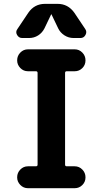

<svg xmlns="http://www.w3.org/2000/svg" viewBox="-20 -990 540 1010"><path d="M371.1 -922.9 428.7 -836.9Q438.5 -822.3 429.7 -806.2Q420.9 -790 403.3 -790H367.2Q340.8 -790 318.8 -804.2Q296.9 -818.4 286.1 -840.8L251 -914.1Q251 -915 250 -915Q249 -915 249 -914.1L213.9 -840.8Q202.1 -817.4 180.7 -803.7Q159.2 -790 132.8 -790H96.7Q79.1 -790 69.8 -806.2Q60.5 -822.3 71.3 -836.9L128.9 -922.9Q161.1 -969.7 216.8 -969.7H283.2Q337.9 -969.7 371.1 -922.9ZM373 -730.5Q396.5 -730.5 413.1 -713.4Q429.7 -696.3 429.7 -672.9V-671.9Q429.7 -648.4 413.1 -631.8Q396.5 -615.2 373 -615.2H331.1Q322.3 -615.2 322.3 -606.4V-124Q322.3 -115.2 331.1 -115.2H373Q396.5 -115.2 413.1 -98.1Q429.7 -81.1 429.7 -57.6V-56.6Q429.7 -33.2 413.1 -16.6Q396.5 0 373 0H127Q103.5 0 86.9 -17.1Q70.3 -34.2 70.3 -56.6V-57.6Q70.3 -81.1 86.9 -98.1Q103.5 -115.2 127 -115.2H168.9Q177.7 -115.2 177.7 -124V-606.4Q177.7 -615.2 168.9 -615.2H127Q103.5 -615.2 86.9 -632.3Q70.3 -649.4 70.3 -671.9V-672.9Q70.3 -696.3 86.9 -713.4Q103.5 -730.5 127 -730.5Z"/></svg>

Font: Rounded Mgen+ 2m bold
Style: Bold
Weight: 700
Designer: [Source Han Sans]
Ryoko NISHIZUKA  (kana & ideographs); Paul D. Hunt (Latin, Greek & Cyrillic); Wenlong ZHANG  (bopomofo
Version: Version 1.059.20150602